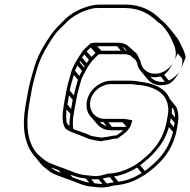

<svg xmlns="http://www.w3.org/2000/svg" viewBox="-20 -741 832 840"><path d="M523 -221H438C396 -221 368 -256 375 -298C382 -340 423 -373 465 -373H550C559 -373 568 -372 577 -370C585 -370 595 -368 605 -367C644 -361 677 -345 696 -322C711 -304 720 -273 715 -242L708 -202C688 -115 637 -66 579 -24C544 -2 510 13 465 18C444 18 431 26 415 28C395 31 381 28 362 26C324 24 296 9 266 -2L246 -9C221 -19 197 -26 179 -38C163 -51 151 -59 139 -73C102 -118 91 -189 107 -281L118 -343C124 -379 136 -419 146 -452C162 -501 189 -544 215 -583C230 -604 246 -619 264 -636C295 -670 337 -693 386 -704C396 -706 408 -706 419 -706H525C592 -706 633 -679 666 -649C670 -644 672 -643 676 -641C694 -629 714 -601 724 -582C738 -551 760 -517 743 -477C749 -489 754 -499 757 -508L777 -484C779 -469 777 -455 772 -442C784 -467 792 -490 792 -490C790 -513 775 -536 767 -555C761 -567 753 -579 743 -591L714 -626C705 -637 696 -646 686 -653C683 -655 681 -658 678 -661C644 -693 599 -721 527 -721H421C408 -721 397 -720 385 -718C333 -706 289 -684 254 -646C237 -629 219 -612 203 -589C176 -550 149 -506 132 -454C122 -420 110 -380 103 -343L92 -281C75 -186 87 -112 127 -63L156 -27C169 -11 184 -2 198 10C219 24 243 30 268 40L288 47C317 57 346 74 387 76C404 78 422 81 444 78C462 76 477 69 492 69H493C544 63 578 46 615 23C675 -20 731 -73 752 -166C754 -179 757 -194 759 -207C763 -230 760 -251 752 -272L723 -308C706 -350 662 -373 609 -381C593 -383 572 -388 552 -388H468C418 -388 369 -348 360 -298C356 -273 361 -249 375 -233L405 -198C419 -181 440 -171 465 -171H519C511 -163 500 -155 490 -149C485 -148 480 -148 473 -147C458 -145 447 -141 437 -141H436C433 -140 429 -140 425 -139C411 -141 394 -143 381 -146C369 -150 360 -156 346 -160L327 -167C317 -170 308 -173 300 -177C298 -197 298 -220 303 -246L314 -307C319 -336 328 -365 336 -394C340 -405 348 -418 354 -430L365 -450L384 -476C393 -484 401 -494 410 -502L418 -504H524C535 -504 542 -501 551 -498C557 -491 566 -485 573 -479C575 -475 577 -470 580 -466C581 -454 587 -440 596 -430L625 -395C643 -373 676 -360 716 -373C735 -379 753 -405 766 -430C754 -411 736 -396 718 -389L698 -414C713 -424 726 -445 737 -466C724 -445 705 -430 685 -423C636 -407 598 -436 595 -474C587 -484 583 -507 569 -514C548 -531 536 -554 498 -554H390C386 -553 380 -552 376 -551C364 -541 355 -531 343 -520L324 -491L312 -471C306 -460 298 -446 293 -431C287 -404 275 -373 270 -342L259 -281C252 -239 250 -198 268 -177C283 -166 301 -160 320 -153L338 -146C350 -142 360 -136 374 -132C388 -128 406 -125 423 -123C427 -124 433 -126 435 -126C456 -127 472 -135 492 -135H493C506 -143 524 -156 536 -168C540 -173 550 -184 553 -195C555 -200 557 -209 559 -215C546 -217 535 -219 523 -221ZM534 -519H530L515 -537C524 -534 529 -525 534 -519ZM766 -430 772 -442ZM744 -204C743 -198 741 -191 740 -185L724 -205L727 -224ZM746 -227 731 -245C732 -254 733 -262 732 -271L739 -263C744 -251 746 -239 746 -227ZM737 -164C717 -82 669 -34 614 7L593 -18C646 -58 696 -106 719 -185ZM600 16C569 35 538 49 498 54L479 31C518 25 550 10 580 -8ZM478 56C467 58 458 60 448 62L429 40C440 38 450 35 460 34ZM428 64C416 64 406 62 394 61L379 43C389 44 399 44 411 43ZM370 58C342 53 320 43 296 34L288 23C308 31 330 38 356 40ZM246 15C230 9 213 3 204 -8L237 4ZM763 -527ZM701 -384C674 -379 651 -389 638 -405C651 -402 666 -402 682 -407ZM509 -519H423L406 -539H492ZM369 -479 359 -465 339 -489 349 -503ZM380 -492 359 -516C365 -522 371 -527 377 -533L398 -509C391 -502 386 -498 380 -492ZM350 -451 347 -446 328 -470 330 -475ZM339 -431C336 -425 331 -417 327 -409L308 -432C311 -439 315 -447 319 -454ZM321 -392C315 -371 308 -347 303 -324L285 -345C289 -368 297 -390 303 -413ZM298 -304 291 -264 275 -284 282 -324ZM288 -243C285 -223 283 -205 284 -189L272 -203C269 -221 269 -240 271 -262ZM447 -189C435 -193 424 -199 417 -208C422 -207 427 -207 432 -207ZM470 -186 454 -206H516L533 -187L532 -186ZM737 -466C739 -470 741 -473 743 -477C741 -473 739 -470 737 -466Z"/></svg>

Font: Blanket
Style: Ugh
Weight: 900
Foundry: Cannot Into Space Fonts
Version: Version 0.9